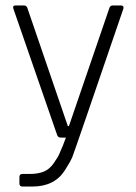

<svg xmlns="http://www.w3.org/2000/svg" viewBox="-20 -530 499 702"><path d="M99 152H62Q51 152 51 141V117Q51 106 62 106H89Q119 106 140 97.5Q161 89 177 66Q193 43 198 30Q212 -1 221 -27H202Q191 -27 188 -39L29 -498Q25 -510 37 -510H68Q78 -510 81 -498L228 -69H232L379 -498Q382 -510 392 -510H422Q434 -510 431 -498Q252 26 244.5 44Q237 62 217 93Q179 152 99 152Z"/></svg>

Font: Rajdhani
Style: Regular
Weight: 400
Designer: Satya Rajpurohit, Jyotish Sonowal
Foundry: Indian Type Foundry
Version: Version 1.201;PS 1.0;hotconv 1.0.78;makeotf.lib2.5.61930; tt